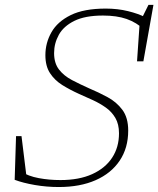

<svg xmlns="http://www.w3.org/2000/svg" viewBox="-20 -742 637 772"><path d="M561 -622Q528.5 -652 489 -665.8Q449.5 -679.5 394 -679.5Q322 -679.5 278.8 -658Q235.5 -636.5 216.5 -602Q197.5 -567.5 197.5 -528.5Q197.5 -488 217.2 -462.5Q237 -437 269.5 -420Q302 -403 339 -386.5Q376 -371 412.2 -351.5Q448.5 -332 472 -300.5Q495.5 -269 495.5 -217Q495.5 -147 461.2 -96Q427 -45 364.5 -17.5Q302 10 216.5 10Q167.5 10 119.8 1.8Q72 -6.5 39 -19L44.5 -194.5H66.5L89 -11.5L63 -53Q94 -33.5 135.8 -25.8Q177.5 -18 223 -18Q298 -18 350.5 -41.8Q403 -65.5 430.8 -107.8Q458.5 -150 458.5 -206Q458.5 -242.5 444 -267.5Q429.5 -292.5 405.5 -309.5Q381.5 -326.5 353.2 -339.5Q325 -352.5 297.5 -364.5Q261 -381 230.2 -400.2Q199.5 -419.5 181 -448Q162.5 -476.5 162.5 -520Q162.5 -569.5 186.8 -612.2Q211 -655 264.2 -681.2Q317.5 -707.5 405.5 -707.5Q453 -707.5 494.8 -697.2Q536.5 -687 565.5 -672L550.5 -669L577 -722.5H597L556.5 -495.5H531L541.5 -648.5Z"/></svg>

Font: Newsreader 9pt ExtraLight
Style: Italic
Weight: 250
Italic angle: -17°
Designer: Hugues Gentile
Foundry: Production Type
Version: Version 1.003